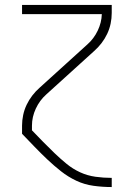

<svg xmlns="http://www.w3.org/2000/svg" viewBox="-20 -540 540 775"><path d="M430 215Q394 215 357.5 210Q321 205 288 189.5Q255 174 226.5 151.5Q198 129 171.5 104Q145 79 119.5 52.5Q94 26 69 0V-33Q69 -54 73.5 -75.5Q78 -97 87.5 -117Q97 -137 110.5 -154.5Q124 -172 140 -186L333 -361Q359 -384 374.5 -416.5Q390 -449 391 -483H69V-520H431V-488Q431 -466 426.5 -444.5Q422 -423 412.5 -403Q403 -383 389.5 -365.5Q376 -348 360 -334L167 -159Q140 -135 124.5 -101.5Q109 -68 109 -33V-14Q131 9 154 32.5Q177 56 200.5 78.5Q224 101 249 121.5Q274 142 303.5 155.5Q333 169 365.5 173.5Q398 178 430 178H431V215Z"/></svg>

Font: Iosevka Term Curly Extralight
Style: Regular
Weight: 200
Designer: Belleve Invis
Foundry: Belleve Invis
Version: Version 32.3.0